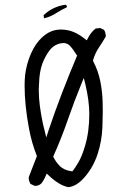

<svg xmlns="http://www.w3.org/2000/svg" viewBox="-20 -794 540 800"><path d="M258.3 -763.7Q258.8 -764.6 258.8 -766.1Q258.8 -770.5 253.4 -774.4Q210.9 -768.6 176.8 -743.7L161.6 -731L163.6 -717.8Q189.5 -723.6 211.9 -738Q234.4 -752.4 258.3 -763.7ZM141.6 -414.1Q141.6 -418.9 141.6 -423.1Q141.6 -427.2 142.1 -435.1Q142.6 -451.2 144 -468.8Q147.9 -513.2 163.3 -545.2Q178.7 -577.1 194.1 -592.8Q209.5 -608.4 231.9 -613.3Q238.8 -614.7 244.1 -614.7Q260.3 -614.7 271.5 -603Q282.7 -591.3 301.3 -562.5Q267.6 -482.4 238.3 -406.2Q209 -330.1 181.6 -248.5L172.9 -221.2Q161.6 -264.6 159.2 -276.9Q142.1 -356.4 141.6 -414.1ZM335.4 -444.3Q352.1 -373.5 352.1 -318.8Q352.1 -244.6 334 -185.1Q321.3 -142.1 306.6 -117.4Q292 -92.8 284.7 -84L281.7 -80.1L277.3 -80.6Q246.1 -85 229 -102.5Q212.9 -119.1 203.6 -137.7L201.7 -141.6Q236.3 -218.8 262.2 -293.9Q288.1 -369.1 319.3 -445.3L329.1 -469.2ZM406.7 -265.1Q408.2 -303.7 408.2 -328.1Q408.2 -352.5 407.7 -367.2Q406.7 -410.2 398.2 -454.1Q389.6 -498 368.7 -538.1L367.2 -541L368.2 -544.4Q376 -571.8 391.6 -595.2Q407.2 -618.7 420.4 -641.1Q420.9 -643.1 420.9 -645.8Q420.9 -648.4 419.9 -652.3Q418.9 -661.1 413.6 -669.4L397.9 -677.2L378.9 -675.3Q358.4 -659.7 346.2 -634.8L341.8 -626L333.5 -632.3Q296.4 -662.1 259.8 -668.5Q246.1 -670.9 235.4 -670.9Q212.9 -670.9 195.3 -664.1Q167 -653.3 141.8 -624.3Q116.7 -595.2 100.6 -549.3Q84.5 -503.4 83 -459.5Q82.5 -448.7 82.5 -437Q82.5 -355.5 101.1 -257.3Q111.3 -200.7 133.8 -143.6L100.1 -56.6Q99.6 -54.7 99.6 -53Q99.6 -51.3 99.9 -49.1Q100.1 -46.9 100.6 -43.9Q101.1 -41 102.1 -38.1Q104 -32.7 106.9 -27.8L123.5 -20Q125 -19.5 126.5 -19.5Q141.1 -19.5 151.9 -29.3Q163.1 -43.5 169.9 -60.1L174.8 -70.8L183.6 -62.5Q226.1 -22 264.2 -14.2Q298.3 -16.6 332.5 -55.7Q368.7 -97.2 386.7 -152.3Q404.8 -207.5 406.7 -265.1Z"/></svg>

Font: NaikaiFont
Style: Light
Weight: 300
Version: Version 1.89